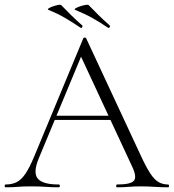

<svg xmlns="http://www.w3.org/2000/svg" viewBox="-22 -798 740 818"><path d="M200 -287 209 -305H468L475 -287ZM694 -12Q698 -12 698 -6Q698 0 694 0Q666 0 636.5 -2Q607 -4 580 -4Q549 -4 526.5 -2Q504 0 477 0Q473 0 473 -6Q473 -12 477 -12Q533 -12 547.5 -27Q562 -42 543 -84L317 -570L336 -587L143 -123Q118 -62 139 -37Q160 -12 228 -12Q233 -12 233 -6Q233 0 228 0Q198 0 173 -2Q148 -4 110 -4Q75 -4 53.5 -2Q32 0 2 0Q-2 0 -2 -6Q-2 -12 2 -12Q29 -12 49 -22Q69 -32 86.5 -58Q104 -84 124 -132L333 -635Q335 -638 339.5 -638Q344 -638 345 -635L577 -137Q600 -87 618 -59.5Q636 -32 654 -22Q672 -12 694 -12ZM438 -680Q442 -677 445 -682Q448 -687 446 -689Q420 -712 398.5 -733Q377 -754 356 -776Q353 -779 342 -777Q331 -775 319 -771Q307 -767 300 -762.5Q293 -758 298 -756Q340 -739 372 -721Q404 -703 438 -680ZM321 -680Q325 -677 328 -682Q331 -687 329 -689Q303 -712 281.5 -733Q260 -754 239 -776Q236 -779 226 -777Q216 -775 204 -771Q192 -767 185.5 -762.5Q179 -758 184 -756Q224 -740 255.5 -721.5Q287 -703 321 -680Z"/></svg>

Font: Cormorant Garamond Light Light
Style: Regular
Weight: 300
Version: Version 4.001